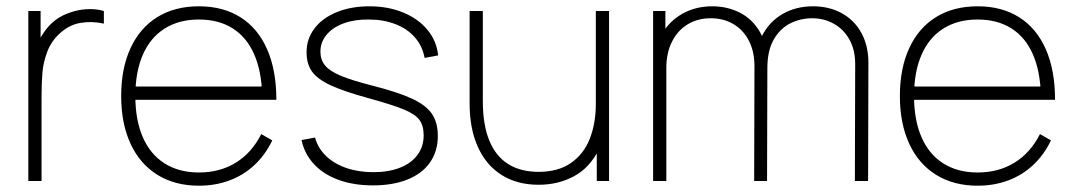

<svg xmlns="http://www.w3.org/2000/svg" viewBox="-20 -575 3412 610"><path d="M70 0V-540H109V-411L96 -428Q104 -449 116.8 -468.2Q129.5 -487.5 143 -500Q164 -520.5 194.2 -532.2Q224.5 -544 255.2 -545.8Q286 -547.5 310 -540V-500Q271.5 -508.5 235.2 -502.2Q199 -496 169 -468Q142.5 -443.5 130 -410.2Q117.5 -377 114.8 -344.5Q112 -312 112 -266V0Z M612 15Q536 15 480.2 -19.5Q424.5 -54 394.8 -118.2Q365 -182.5 365 -270Q365 -358 394.8 -422.2Q424.5 -486.5 480 -520.8Q535.5 -555 612 -555Q689 -555 744.2 -520Q799.5 -485 828.8 -418.2Q858 -351.5 858 -258H813V-272Q811 -349.5 787.2 -403.2Q763.5 -457 719 -485Q674.5 -513 612 -513Q548.5 -513 503 -484.2Q457.5 -455.5 433.8 -401Q410 -346.5 410 -270Q410 -193.5 433.8 -139Q457.5 -84.5 503 -55.8Q548.5 -27 612 -27Q678.5 -27 729.2 -58.2Q780 -89.5 810 -149L845 -129Q823 -83 788.5 -50.8Q754 -18.5 709.2 -1.8Q664.5 15 612 15ZM392 -258V-300H832V-258Z M1165 14Q1104.5 14 1056.5 -3.2Q1008.5 -20.5 978 -53Q947.5 -85.5 938 -130L981 -138Q990 -104.5 1015.5 -79.8Q1041 -55 1079.8 -41.5Q1118.5 -28 1166 -28Q1214.5 -28 1250.8 -42.2Q1287 -56.5 1306.5 -83Q1326 -109.5 1326 -145Q1326 -175.5 1312.8 -193.8Q1299.5 -212 1263.5 -227Q1227.5 -242 1151 -263Q1072.5 -284.5 1030.5 -304Q988.5 -323.5 971.2 -347.8Q954 -372 954 -409Q954 -451.5 979.2 -484.8Q1004.5 -518 1050 -536.5Q1095.5 -555 1154 -555Q1213 -555 1261 -535.2Q1309 -515.5 1338.2 -480Q1367.5 -444.5 1372 -399L1329 -391Q1322.5 -428 1298.5 -455.8Q1274.5 -483.5 1236.5 -498.2Q1198.5 -513 1151 -513Q1106.5 -513.5 1071.8 -500.8Q1037 -488 1017.5 -464.5Q998 -441 998 -411Q998 -385 1012.8 -367Q1027.5 -349 1062.8 -334.2Q1098 -319.5 1163 -303Q1245.5 -282 1289.8 -261.2Q1334 -240.5 1352.5 -213Q1371 -185.5 1371 -143Q1371 -94.5 1346.2 -59Q1321.5 -23.5 1275 -4.8Q1228.5 14 1165 14Z M1691 12Q1623 12 1573.8 -19Q1524.5 -50 1498.2 -108.2Q1472 -166.5 1472 -246V-540H1514V-254Q1514 -178 1534.8 -128Q1555.5 -78 1595 -53.5Q1634.5 -29 1691 -29Q1754 -29 1794.8 -57.8Q1835.5 -86.5 1854.2 -135.2Q1873 -184 1873 -245L1912 -246Q1912 -157.5 1882.5 -99.5Q1853 -41.5 1803.2 -14.8Q1753.5 12 1691 12ZM1876 0V-110H1873V-540H1915V0Z M2697 -372Q2697 -416 2679 -448.8Q2661 -481.5 2629.8 -499.2Q2598.5 -517 2560 -517Q2524.5 -517 2492.2 -501.5Q2460 -486 2439 -450.8Q2418 -415.5 2418 -359H2381Q2378.5 -417.5 2401.5 -462Q2424.5 -506.5 2466.8 -530.8Q2509 -555 2563 -555Q2614 -555 2654 -533.2Q2694 -511.5 2716.5 -470.8Q2739 -430 2739 -375L2738 0H2696ZM2055 0V-540H2094V-430H2097V0ZM2377 -365Q2377 -411 2359.5 -445.2Q2342 -479.5 2310.5 -498.2Q2279 -517 2238 -517Q2196.5 -517 2164.5 -497.5Q2132.5 -478 2114.8 -442.2Q2097 -406.5 2097 -359L2060 -375Q2060 -426.5 2083.5 -467.5Q2107 -508.5 2148.8 -531.8Q2190.5 -555 2243 -555Q2290.5 -555 2330.2 -535Q2370 -515 2394 -474Q2418 -433 2418 -372L2417 0H2376Z M3086 15Q3010 15 2954.2 -19.5Q2898.5 -54 2868.8 -118.2Q2839 -182.5 2839 -270Q2839 -358 2868.8 -422.2Q2898.5 -486.5 2954 -520.8Q3009.5 -555 3086 -555Q3163 -555 3218.2 -520Q3273.5 -485 3302.8 -418.2Q3332 -351.5 3332 -258H3287V-272Q3285 -349.5 3261.2 -403.2Q3237.5 -457 3193 -485Q3148.5 -513 3086 -513Q3022.5 -513 2977 -484.2Q2931.5 -455.5 2907.8 -401Q2884 -346.5 2884 -270Q2884 -193.5 2907.8 -139Q2931.5 -84.5 2977 -55.8Q3022.5 -27 3086 -27Q3152.5 -27 3203.2 -58.2Q3254 -89.5 3284 -149L3319 -129Q3297 -83 3262.5 -50.8Q3228 -18.5 3183.2 -1.8Q3138.5 15 3086 15ZM2866 -258V-300H3306V-258Z"/></svg>

Font: Manrope
Style: Regular
Weight: 400
Designer: Mikhail Sharanda
Foundry: Mikhail Sharanda
Version: Version 4.503